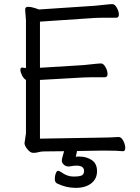

<svg xmlns="http://www.w3.org/2000/svg" viewBox="-20 -732 678 932"><path d="M291 2 195 3Q179 3 167.5 6.5Q156 10 141.5 10Q127 10 113 -7.5Q99 -25 99 -37L106 -84V-344Q95 -350 87 -366Q79 -382 79 -393Q79 -404 87 -404H89Q97 -402 106 -402V-634L102 -685Q102 -699 116 -699Q130 -699 149 -693Q168 -687 169 -686L440 -704Q463 -706 488.5 -709Q514 -712 525.5 -712Q537 -712 547 -694.5Q557 -677 557 -661.5Q557 -646 544 -646H482Q455 -646 441 -645L174 -627V-403L385 -416Q408 -418 433.5 -421Q459 -424 470.5 -424Q482 -424 492 -406.5Q502 -389 502 -373Q502 -357 489 -357H426Q400 -357 386 -356L174 -344V-59L472 -64Q510 -64 555 -67H556Q569 -67 578.5 -48.5Q588 -30 588 -14Q588 2 577 2H576Q552 -1 489 -1H473L354 1L348 29Q353 28 357 28Q361 28 365 28Q400 28 425.5 45Q451 62 451 99Q451 136 423 158Q395 180 347.5 180Q300 180 256 158Q246 152 246 136.5Q246 121 251 109Q256 97 261.5 97Q267 97 279 105Q307 125 336.5 125Q366 125 377 119.5Q388 114 388 98Q388 72 351 72Q337 72 317 76H312Q299 76 289.5 67Q280 58 280 48Q280 39 291 2Z"/></svg>

Font: QiushuiShotai
Style: Regular
Weight: 600
Designer: Fontworks Inc.
Foundry: Fontworks Inc.
Version: Version 1.250